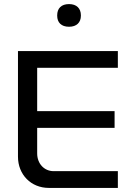

<svg xmlns="http://www.w3.org/2000/svg" viewBox="-20 -920 651 940"><path d="M68 -670V-153C68 -65 132 0 219 0H557V-82H243C196 -82 162 -119 162 -169V-294H541V-376H162V-588H557V-670ZM260 -843C260 -810 280 -789 318 -789C355 -789 376 -810 376 -843V-845C376 -879 355 -900 318 -900C280 -900 260 -879 260 -845Z"/></svg>

Font: LT Wave Alt
Style: Regular
Weight: 400
Designer: Daniel Lyons
Version: Version 2.5 (Glyphs App)